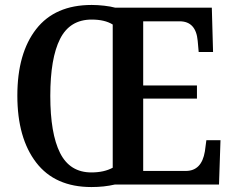

<svg xmlns="http://www.w3.org/2000/svg" viewBox="-20 -745 943 775"><path d="M50 -359Q50 -530 126 -627.5Q202 -725 350 -725Q374 -725 400.5 -722Q427 -719 445 -714H835L840 -535H782L778 -580Q771 -659 705 -659H558V-400H775V-347H558V-55H730Q794 -55 807 -134L813 -179H870L864 0H443Q400 10 349 10Q202 10 126 -89Q50 -188 50 -359ZM435 -68V-646Q403 -666 350 -666Q262 -666 222.5 -588Q183 -510 183 -358Q183 -206 222.5 -127.5Q262 -49 349 -49Q400 -49 435 -68Z"/></svg>

Font: Noto Serif NarrowSemiBold
Style: Regular
Weight: 600
Width: 4
Designer: Monotype Design Team
Foundry: Monotype Imaging Inc.
Version: Version 1.001